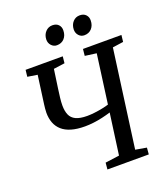

<svg xmlns="http://www.w3.org/2000/svg" viewBox="-166 -1058 1022 1173"><g transform="rotate(-20 345.0 -471.5)"><path d="M328 0 332 -43 423.5 -55.5 460 -322.5Q434.5 -314.5 405 -307.8Q375.5 -301 346 -297.5Q316.5 -294 290.5 -294Q239 -294 202 -305Q165 -316 141.8 -336.8Q118.5 -357.5 107.2 -387Q96 -416.5 96 -453Q96 -466 97.5 -479.8Q99 -493.5 100.5 -506L125.5 -689.5L61.5 -699.5L66.5 -743H308L303.5 -699.5L231 -689.5L213.5 -567Q209.5 -538 206.2 -510.8Q203 -483.5 203 -461Q203 -425 213.8 -400Q224.5 -375 251.2 -362.2Q278 -349.5 324.5 -349.5Q348 -349.5 374.2 -352.8Q400.5 -356 425 -361Q449.5 -366 466.5 -371.5L509.5 -689.5L435 -699.5L439.5 -743H689.5L684.5 -699.5L614.5 -689.5L528.5 -55.5L600.5 -43L597 0ZM298.5 -818.5Q277.5 -818.5 262.8 -834.5Q248 -850.5 248.5 -874Q249.5 -904 267.8 -923.5Q286 -943 312.5 -943Q338.5 -943 352.5 -927.8Q366.5 -912.5 365.5 -890Q365 -858.5 346.8 -838.5Q328.5 -818.5 298.5 -818.5ZM476.5 -818.5Q455.5 -818.5 441 -834.5Q426.5 -850.5 427 -874Q428 -904 445.8 -923.5Q463.5 -943 490.5 -943Q516 -943 530.2 -927.8Q544.5 -912.5 543.5 -890Q543 -858.5 524.8 -838.5Q506.5 -818.5 476.5 -818.5Z"/></g></svg>

Font: Merriweather 20pt
Style: Italic
Weight: 400
Italic angle: -7.8°
Version: Version 2.101